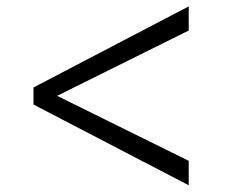

<svg xmlns="http://www.w3.org/2000/svg" viewBox="-20 -574 708 585"><path d="M555 -9.5 82 -255.5V-307.5L555 -554.5V-481L154 -282L555 -84Z"/></svg>

Font: Merriweather 24pt Light
Style: Regular
Weight: 300
Designer: Eben Sorkin
Foundry: Eben Sorkin
Version: Version 2.100